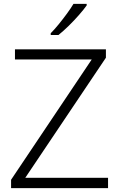

<svg xmlns="http://www.w3.org/2000/svg" viewBox="-20 -968 615 988"><path d="M536 0H37V-43L452 -662H57V-714H525V-671L110 -53H536ZM426 -940Q411 -919 386.5 -891Q362 -863 334 -835.5Q306 -808 281 -788H241V-797Q260 -816 282 -843Q304 -870 324.5 -898Q345 -926 358 -948H426Z"/></svg>

Font: Noto Sans Bengali UI Light
Style: Regular
Weight: 300
Designer: Jelle Bosma - Monotype Design Team
Foundry: Monotype Imaging Inc.
Version: Version 2.003; ttfautohint (v1.8.4.7-5d5b)